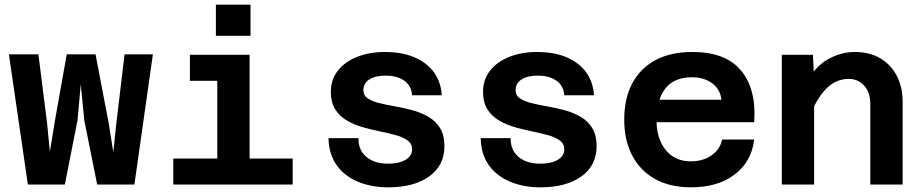

<svg xmlns="http://www.w3.org/2000/svg" viewBox="-20 -788 3940 820"><path d="M99 0 18 -556H144L181 -263L193 -140L213 -263L265 -556H388L444 -263L464 -138L477 -263L512 -556H633L554 0H395L340 -274L325 -428L311 -274L257 0Z M908 0V-554H1046V0ZM720 0V-111H1230V0ZM791 -443V-554H977V-443ZM902 -635V-768H1050V-635Z M1639 12Q1563 12 1505 -13.5Q1447 -39 1415.5 -86Q1384 -133 1383 -198H1511Q1510 -147 1544.5 -118Q1579 -89 1638 -89Q1684 -89 1712 -105.5Q1740 -122 1740 -150Q1740 -174 1721 -188Q1702 -202 1671.5 -210.5Q1641 -219 1604 -226.5Q1567 -234 1530 -244.5Q1493 -255 1462 -273Q1431 -291 1412 -320.5Q1393 -350 1393 -396Q1393 -447 1422 -485Q1451 -523 1503.5 -544.5Q1556 -566 1625 -566Q1731 -566 1796 -517Q1861 -468 1867 -381H1740Q1737 -422 1706.5 -443.5Q1676 -465 1626 -465Q1582 -465 1557 -448.5Q1532 -432 1532 -403Q1532 -380 1551 -367.5Q1570 -355 1600.5 -347.5Q1631 -340 1668.5 -333.5Q1706 -327 1742.5 -317Q1779 -307 1810 -289Q1841 -271 1859.5 -241Q1878 -211 1878 -164Q1878 -81 1813 -34.5Q1748 12 1639 12Z M2289 12Q2213 12 2155 -13.5Q2097 -39 2065.5 -86Q2034 -133 2033 -198H2161Q2160 -147 2194.5 -118Q2229 -89 2288 -89Q2334 -89 2362 -105.5Q2390 -122 2390 -150Q2390 -174 2371 -188Q2352 -202 2321.5 -210.5Q2291 -219 2254 -226.5Q2217 -234 2180 -244.5Q2143 -255 2112 -273Q2081 -291 2062 -320.5Q2043 -350 2043 -396Q2043 -447 2072 -485Q2101 -523 2153.5 -544.5Q2206 -566 2275 -566Q2381 -566 2446 -517Q2511 -468 2517 -381H2390Q2387 -422 2356.5 -443.5Q2326 -465 2276 -465Q2232 -465 2207 -448.5Q2182 -432 2182 -403Q2182 -380 2201 -367.5Q2220 -355 2250.5 -347.5Q2281 -340 2318.5 -333.5Q2356 -327 2392.5 -317Q2429 -307 2460 -289Q2491 -271 2509.5 -241Q2528 -211 2528 -164Q2528 -81 2463 -34.5Q2398 12 2289 12Z M2931 12Q2842 12 2778.5 -23Q2715 -58 2680.5 -123Q2646 -188 2646 -277Q2646 -368 2680.5 -432.5Q2715 -497 2780 -531.5Q2845 -566 2937 -566Q3080 -566 3145.5 -486Q3211 -406 3201 -266H2756V-362H3061Q3057 -405 3022.5 -431.5Q2988 -458 2936 -458Q2859 -458 2821.5 -410Q2784 -362 2784 -271Q2784 -223 2801 -184Q2818 -145 2850.5 -122Q2883 -99 2931 -99Q2983 -99 3019.5 -125Q3056 -151 3064 -192H3201Q3190 -98 3118 -43Q3046 12 2931 12Z M3697 0V-344Q3697 -392 3671.5 -421.5Q3646 -451 3604 -451Q3556 -451 3517.5 -417.5Q3479 -384 3444 -308L3424 -434Q3460 -503 3515.5 -534.5Q3571 -566 3631 -566Q3694 -566 3739.5 -539Q3785 -512 3810 -464.5Q3835 -417 3835 -352V0ZM3319 0V-554H3452L3457 -447V0Z"/></svg>

Font: Azeret Mono Thin SemiBold
Style: Regular
Weight: 600
Version: Version 1.002